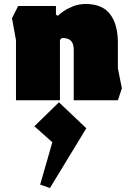

<svg xmlns="http://www.w3.org/2000/svg" viewBox="-20 -502 654 961"><path d="M60 0V-301L40 -411L71 -472H260V-429L269 -423Q280 -433 299.5 -446.5Q319 -460 347 -471Q375 -482 410 -482Q492 -482 531 -431Q570 -380 570 -288V-160L590 -60L570 0H349V-253Q349 -283 335.5 -297.5Q322 -312 290 -312L280 -302V0ZM230 439 181 422 242 210 152 130 275 10 412 140Z"/></svg>

Font: Rowdies
Style: Bold
Weight: 700
Designer: Jaikishan Patel
Version: Version 1.000; ttfautohint (v1.8.3)